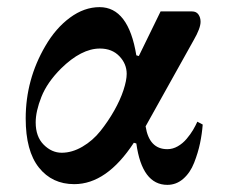

<svg xmlns="http://www.w3.org/2000/svg" viewBox="-20 -506 632 538"><path d="M52 -174C52 -113.3 64.3 -67.5 89 -36.5C113.7 -5.5 146.7 10 188 10C248.7 10 304.3 -28.7 355 -106L362 -104C372.7 -26.7 401.7 12 449 12C465.7 12 480.5 6.3 493.5 -5C506.5 -16.3 516.7 -31.3 524 -50C531.3 -68.7 536.8 -86.8 540.5 -104.5C544.2 -122.2 546.7 -139.7 548 -157L533 -165C529.7 -157.7 525.7 -150 521 -142C516.3 -134 510.3 -125.7 503 -117C495.7 -108.3 487.3 -101.3 478 -96C468.7 -90.7 459 -88 449 -88C415 -88 394.7 -109.3 388 -152L523 -394C535.7 -416 542 -433 542 -445C542 -453 540 -459.8 536 -465.5C532 -471.2 526 -474 518 -474H430L369 -349L362 -351C347.3 -441 313 -486 259 -486C230.3 -486 202.7 -476.2 176 -456.5C149.3 -436.8 126.3 -410.3 107 -377C70.3 -314.3 52 -246.7 52 -174ZM80 -163C80 -183.7 85.3 -207.5 96 -234.5C106.7 -261.5 125 -288 151 -314C189 -351.3 225.3 -370 260 -370C282.7 -370 300.8 -362.8 314.5 -348.5C328.2 -334.2 335 -317.7 335 -299C335 -287 332 -271.8 326 -253.5C320 -235.2 311.3 -216 300 -196C288.7 -176 275.8 -157 261.5 -139C247.2 -121 230.3 -106.3 211 -95C191.7 -83.7 172.3 -78 153 -78C134.3 -78 117.5 -85.5 102.5 -100.5C87.5 -115.5 80 -136.3 80 -163Z"/></svg>

Font: Km Standard TT
Style: Bold
Weight: 700
Designer: Alexey Kryukov <alexios@thessalonica.org.ru>
Version: Version 2.0.2